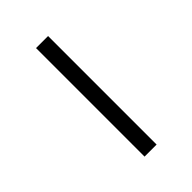

<svg xmlns="http://www.w3.org/2000/svg" viewBox="9 -815 304 304"><g transform="rotate(45 161.5 -662.5)"><path d="M40 -649V-676H283V-649Z"/></g></svg>

Font: Hubot Sans Condensed ExtraLight
Style: Regular
Weight: 200
Width: 3
Designer: Deni Anggara
Foundry: GitHub, Inc., Subsidiary of Microsoft Corporation
Version: Version 2.000